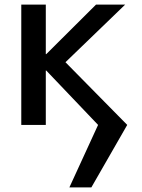

<svg xmlns="http://www.w3.org/2000/svg" viewBox="-20 -540 612 830"><path d="M530 0 375 270H280L404 0L180 -235H178V0H72V-520H178V-306H180L395 -520H521L263 -271Z"/></svg>

Font: M PLUS 1p Medium
Style: Regular
Weight: 500
Version: Version 1.062